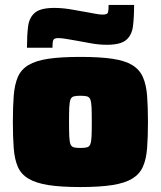

<svg xmlns="http://www.w3.org/2000/svg" viewBox="-20 -748 650 776"><path d="M305 8Q226 8 175.5 0Q125 -8 95 -26Q65 -44 52 -74Q39 -104 35.5 -149Q32 -194 32 -255Q32 -317 35.5 -361.5Q39 -406 52 -436.5Q65 -467 95 -485Q125 -503 175.5 -510.5Q226 -518 305 -518Q383 -518 434 -510.5Q485 -503 514.5 -485Q544 -467 557.5 -436.5Q571 -406 574.5 -361.5Q578 -317 578 -255Q578 -194 574.5 -149Q571 -104 557.5 -74Q544 -44 514.5 -26Q485 -8 434 0Q383 8 305 8ZM304 -150Q322 -150 331.5 -152.5Q341 -155 345 -165Q349 -175 350 -196.5Q351 -218 351 -255Q351 -293 350 -314.5Q349 -336 345 -346Q341 -356 331.5 -358.5Q322 -361 304 -361Q288 -361 278.5 -358.5Q269 -356 265 -346Q261 -336 260 -314.5Q259 -293 259 -255Q259 -218 260 -196.5Q261 -175 265 -165Q269 -155 278.5 -152.5Q288 -150 304 -150ZM89 -555Q89 -605 93.5 -641Q98 -677 121 -696.5Q144 -716 199 -716Q231 -716 264 -710.5Q297 -705 324 -700Q347 -696 365 -692.5Q383 -689 395 -689Q414 -689 416.5 -698Q419 -707 419 -728H522Q522 -679 517.5 -642.5Q513 -606 490 -586.5Q467 -567 412 -567Q380 -567 347.5 -573Q315 -579 287 -584Q264 -588 246 -591Q228 -594 215 -594Q198 -594 195 -585Q192 -576 192 -555Z"/></svg>

Font: Saira SemiExpanded Black
Style: Regular
Weight: 900
Width: 6
Designer: Hector Gatti with collaboration of the Omnibus-Type team
Foundry: Omnibus-Type
Version: Version 1.101